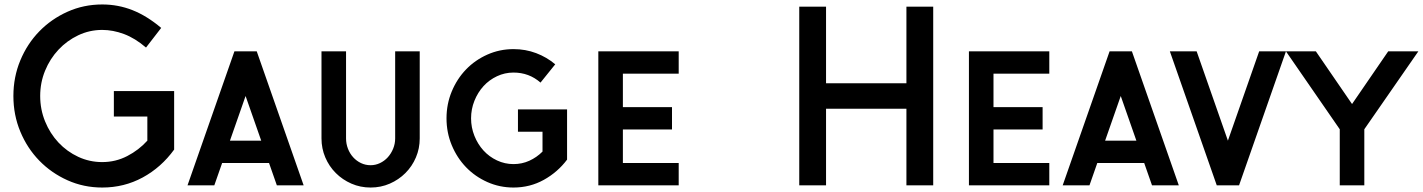

<svg xmlns="http://www.w3.org/2000/svg" viewBox="-20 -830 6373 860"><path d="M760 -160Q702 -80 619 -35Q536 10 438 10Q355 10 282.5 -22.5Q210 -55 156 -110.5Q102 -166 71 -240.5Q40 -315 40 -400Q40 -485 71 -559.5Q102 -634 156 -689.5Q210 -745 282.5 -777.5Q355 -810 438 -810Q509 -810 573.5 -784.5Q638 -759 702 -705L634 -617Q585 -659 535.5 -677.5Q486 -696 438 -696Q381 -696 330.5 -672Q280 -648 242 -607.5Q204 -567 182 -513.5Q160 -460 160 -400Q160 -340 182 -286Q204 -232 242 -191.5Q280 -151 330.5 -127.5Q381 -104 438 -104Q498 -104 550 -131Q602 -158 640 -200V-308H490V-422H760Z M1340 0H1220L1185 -100H975L940 0H820L1030 -600H1130ZM1150 -200 1080 -400 1010 -200Z M1860 -210Q1860 -165 1843 -125Q1826 -85 1796 -55Q1766 -25 1726 -7.5Q1686 10 1640 10Q1594 10 1554 -7.5Q1514 -25 1484 -55Q1454 -85 1437 -125Q1420 -165 1420 -210V-600H1530V-210Q1530 -186 1538.5 -164Q1547 -142 1562 -125.5Q1577 -109 1597 -99.5Q1617 -90 1640 -90Q1662 -90 1682 -99.5Q1702 -109 1717 -125.5Q1732 -142 1741 -164Q1750 -186 1750 -210V-600H1860Z M2520 -115Q2478 -59 2416 -24.5Q2354 10 2280 10Q2218 10 2163 -14.5Q2108 -39 2067.5 -81Q2027 -123 2003.5 -179.5Q1980 -236 1980 -300Q1980 -364 2003.5 -420.5Q2027 -477 2067.5 -519Q2108 -561 2163 -585.5Q2218 -610 2280 -610Q2334 -610 2381.5 -592Q2429 -574 2467 -542L2401 -460Q2350 -505 2280 -505Q2241 -505 2206 -488.5Q2171 -472 2145.5 -444Q2120 -416 2105 -378.5Q2090 -341 2090 -300Q2090 -259 2105 -221.5Q2120 -184 2145.5 -156Q2171 -128 2206 -111.5Q2241 -95 2280 -95Q2318 -95 2351 -110Q2384 -125 2410 -151V-240H2300V-340H2520Z M3020 0H2660V-600H3020V-500H2770V-350H2990V-250H2770V-100H3020Z M4160 0H4040V-343H3680V0H3560V-800H3680V-457H4040V-800H4160Z M4680 0H4320V-600H4680V-500H4430V-350H4650V-250H4430V-100H4680Z M5260 0H5140L5105 -100H4895L4860 0H4740L4950 -600H5050ZM5070 -200 5000 -400 4930 -200Z M5740 -600 5530 0H5430L5220 -600H5340L5480 -200L5620 -600Z M6333 -600 6091 -251V0H5981V-251L5740 -600H5874L6036 -364L6198 -600Z"/></svg>

Font: Gauge Heavy
Style: Heavy
Weight: 900
Designer: Daniel Pimley
Foundry: Daniel Pimley
Version: Version 2.0